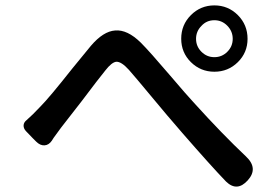

<svg xmlns="http://www.w3.org/2000/svg" viewBox="-20 -734 1040 712"><path d="M818 -61Q764 -117 656 -241Q644 -255 638 -262Q608 -296 544.5 -372.5Q481 -449 458 -475Q430 -506 411 -505Q394 -503 370 -472Q347 -444 283 -359Q227 -287 206 -260Q197 -248 179 -223Q174 -216 172 -212Q161 -196 145 -195Q129 -194 114 -209L101 -222L76 -248Q67 -258 67.5 -269Q68 -280 78 -288Q100 -307 130 -339Q162 -371 249 -481Q296 -539 317 -564Q363 -618 407 -621Q452 -625 502 -576Q535 -543 610 -455Q672 -382 700 -352Q805 -236 892 -154Q939 -110 899 -65.5Q859 -21 818 -61ZM775 -468Q724 -468 688 -503.5Q652 -539 652 -590.5Q652 -642 688 -678Q724 -714 775 -714Q826 -714 862 -678Q898 -642 898 -590Q898 -539 862 -503.5Q826 -468 775 -468ZM775 -522Q803 -522 823 -542Q843 -562 843 -590Q843 -618 823 -638.5Q803 -659 775 -659Q746 -659 727 -638Q707 -618 707 -590Q707 -562 727 -542Q747 -522 775 -522Z"/></svg>

Font: GenSenRounded JP M
Style: Regular
Weight: 500
Version: Version 1.501;PS 1;hotconv 16.6.51;makeotf.lib2.5.65220